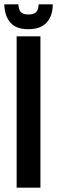

<svg xmlns="http://www.w3.org/2000/svg" viewBox="-37 -868 264 888"><path d="M40 -700H150V0H40ZM207 -848Q207 -795 179 -764Q151 -733 94 -733Q37 -733 10.5 -764Q-16 -795 -17 -848H48Q50 -819 61.5 -810Q73 -801 94 -801Q116 -801 128 -810Q140 -819 142 -848Z"/></svg>

Font: BebasNeueW03-Regular
Style: Regular
Weight: 400
Designer: Ryoichi Tsunekawa
Foundry: Ryoichi Tsunekawa
Version: Version 1.30